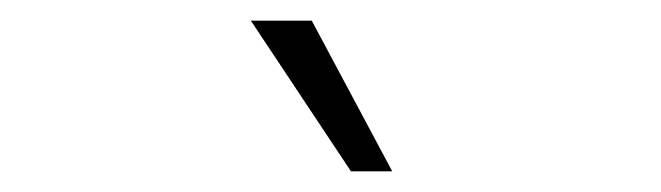

<svg xmlns="http://www.w3.org/2000/svg" viewBox="-20 -716 640 186"><path d="M320 -550 223 -696H282L360 -550Z"/></svg>

Font: Celebes Light
Style: Regular
Weight: 300
Designer: Anugrah Pasau
Foundry: Lafontype
Version: Version 1.000; ttfautohint (v1.8.4)